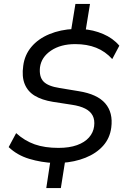

<svg xmlns="http://www.w3.org/2000/svg" viewBox="-20 -840 640 975"><path d="M215 115 237 -30 257 -12Q189 -15 128 -33.5Q67 -52 24 -93L62 -164Q105 -125 156 -107Q207 -89 277 -89Q332 -89 371 -103Q410 -117 432 -142Q454 -167 458 -199Q462 -231 450.5 -253Q439 -275 412.5 -288.5Q386 -302 345 -308L248 -323Q193 -332 157 -353.5Q121 -375 105.5 -413Q90 -451 98 -506Q105 -561 139.5 -602Q174 -643 230.5 -666.5Q287 -690 356 -693L340 -679L363 -820H437L414 -679L399 -692Q453 -689 503.5 -667.5Q554 -646 586 -608L550 -540Q515 -579 468.5 -597.5Q422 -616 362 -616Q288 -616 239 -583Q190 -550 183 -498Q178 -450 201 -426Q224 -402 283 -393L380 -377Q474 -362 514.5 -315Q555 -268 545 -192Q538 -138 503.5 -99.5Q469 -61 414 -39Q359 -17 293 -13L312 -30L289 115Z"/></svg>

Font: Nunito Sans 7pt
Style: Italic
Weight: 400
Italic angle: -9°
Designer: Vernon Adams
Foundry: Vernon Adams
Version: Version 3.101;gftools[0.9.27]